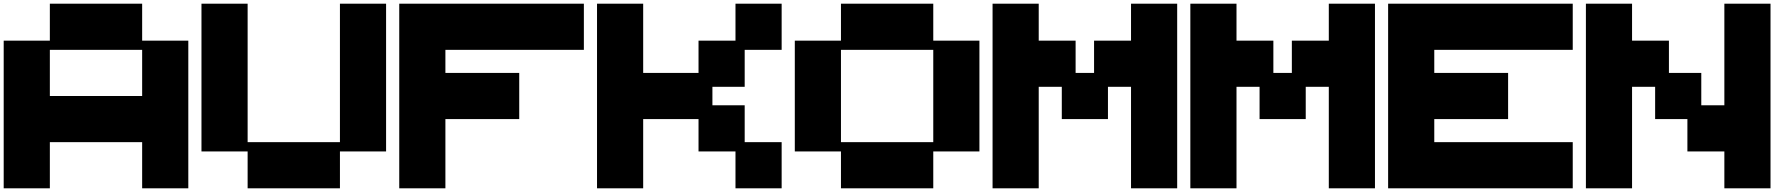

<svg xmlns="http://www.w3.org/2000/svg" viewBox="-20 -1020 9682 1040"><path d="M750 -500V-750H250V-500ZM0 0V-799.8H250V-1000H750V-799.8H1000V0H750V-250H250V0Z M1321.3 0V-199.7H1071.3V-1000H1321.3V-250H1821.3V-1000H2071.3V-199.7H1821.3V0Z M2142.6 0V-1000H3142.6V-750H2392.6V-625H2792.5V-375H2392.6V0Z M3213.9 0V-1000H3463.9V-625H3763.7V-799.8H3963.9V-1000H4213.9V-750H4013.7V-549.8H3838.9V-449.7H4013.7V-250H4213.9V0H3963.9V-199.7H3763.7V-375H3463.9V0Z M5035.2 -250V-750H4535.2V-250ZM4535.2 0V-199.7H4285.2V-799.8H4535.2V-1000H5035.2V-799.8H5285.2V-199.7H5035.2V0Z M5356.4 0V-1000H5606.4V-799.8H5806.2V-625H5906.2V-799.8H6106.4V-1000H6356.4V0H6106.4V-549.8H5981.4V-375H5731.4V-549.8H5606.4V0Z M6427.7 0V-1000H6677.7V-799.8H6877.4V-625H6977.5V-799.8H7177.7V-1000H7427.7V0H7177.7V-549.8H7052.7V-375H6802.7V-549.8H6677.7V0Z M7499 0V-1000H8499V-750H7749V-625H8148.9V-375H7749V-250H8499V0Z M8570.3 0V-1000H8820.3V-799.8H9020V-625H9195.3V-449.7H9320.3V-1000H9570.3V0H9320.3V-199.7H9120.1V-375H8945.3V-549.8H8820.3V0Z"/></svg>

Font: Minecraft five bold
Style: Regular
Weight: 400
Designer: AngelloENF2
Foundry: https://fontstruct.com
Version: Version 1.0